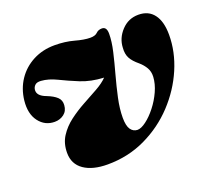

<svg xmlns="http://www.w3.org/2000/svg" viewBox="-90 -587 788 715"><g transform="rotate(-20 304.0 -229.5)"><path d="M603.5 -363.5Q603.5 -296 575 -229.5Q546.5 -163 495.2 -108.2Q444 -53.5 374.8 -20.5Q305.5 12.5 224 12.5Q165 12.5 130.5 -11.2Q96 -35 96 -79.5Q96 -117 113.8 -144.5Q131.5 -172 159.2 -193Q187 -214 218.2 -231Q249.5 -248 277.2 -263.5Q305 -279 321.5 -296Q270 -298.5 230.2 -314.8Q190.5 -331 158 -347Q125.5 -363 96 -365Q80 -366 72.8 -359.2Q65.5 -352.5 64 -343Q60 -318 97 -304.5Q122.5 -294.5 135.5 -282.2Q148.5 -270 147 -250.5Q145.5 -228 129.8 -216Q114 -204 93 -204Q54.5 -204 31 -235Q7.5 -266 13 -317.5Q18 -362.5 41.5 -397.5Q65 -432.5 103.2 -452.5Q141.5 -472.5 189 -472.5Q230.5 -472.5 265.5 -462.8Q300.5 -453 324.5 -453Q344 -453 352.8 -462Q361.5 -471 376 -471Q395 -471 395 -443.5Q395 -413 386 -374Q377 -335 365.2 -292.5Q353.5 -250 344.5 -208.5Q335.5 -167 335.5 -131.5Q335.5 -99.5 345.5 -85.2Q355.5 -71 372 -70.5Q387 -70.5 407.2 -85.8Q427.5 -101 447 -125.8Q466.5 -150.5 479.8 -179.8Q493 -209 494.5 -236.5Q495.5 -257 486.5 -272.5Q477.5 -288 462.5 -301Q441 -318.5 432 -335.2Q423 -352 425 -376.5Q426.5 -414 453.8 -443.2Q481 -472.5 521 -472.5Q561 -472.5 582.2 -444.2Q603.5 -416 603.5 -363.5Z"/></g></svg>

Font: Fraunces 72pt Black
Style: Italic
Weight: 900
Italic angle: -16°
Version: Version 1.000;[b76b70a41]